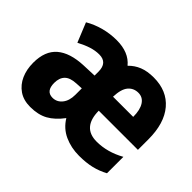

<svg xmlns="http://www.w3.org/2000/svg" viewBox="-116 -780 1009 1009"><g transform="rotate(45 388.5 -275.0)"><path d="M534 -559Q633 -559 688.5 -493.5Q744 -428 744 -309V-231H453Q454 -108 560 -108Q639 -108 716 -151V-29Q679 -9 639 0.5Q599 10 547 10Q488 10 438.5 -12.5Q389 -35 360 -83Q324 -35 283.5 -12.5Q243 10 184 10Q134 10 100 -13.5Q66 -37 48.5 -76.5Q31 -116 31 -166Q31 -253 81 -296Q131 -339 229 -343L307 -346V-375Q307 -442 246 -442Q217 -442 187 -432.5Q157 -423 121 -404L77 -512Q116 -535 162.5 -547.5Q209 -560 258 -560Q348 -560 393 -505Q419 -532 453 -545.5Q487 -559 534 -559ZM534 -445Q499 -445 477.5 -419.5Q456 -394 454 -336H604Q604 -388 585.5 -416.5Q567 -445 534 -445ZM269 -249Q224 -247 204 -226.5Q184 -206 184 -169Q184 -107 233 -107Q265 -107 286 -133Q307 -159 307 -203V-251Z"/></g></svg>

Font: Noto Sans Kannada Condensed ExtraBold
Style: Regular
Weight: 800
Width: 3
Designer: Jelle Bosma - Monotype Design Team
Foundry: Monotype Imaging Inc.
Version: Version 2.005; ttfautohint (v1.8.4.7-5d5b)